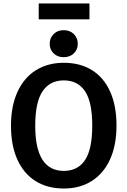

<svg xmlns="http://www.w3.org/2000/svg" viewBox="-20 -1066 731 1101"><path d="M648 -346Q648 -233 611 -152Q574 -71 506 -28Q438 15 346 15Q253 15 185 -27Q117 -69 80 -150Q43 -231 43 -345Q43 -457 80 -538.5Q117 -620 185.5 -663Q254 -706 346 -706Q439 -706 507 -664Q575 -622 611.5 -541Q648 -460 648 -346ZM182 -345Q182 -86 346 -86Q426 -86 467.5 -148Q509 -210 509 -346Q509 -481 467.5 -543Q426 -605 346 -605Q266 -605 224 -542.5Q182 -480 182 -345ZM426 -815Q426 -782 403.5 -760Q381 -738 345 -738Q310 -738 287.5 -760Q265 -782 265 -815Q265 -848 287.5 -870.5Q310 -893 345 -893Q381 -893 403.5 -870.5Q426 -848 426 -815ZM202 -955V-1046H493V-955Z"/></svg>

Font: Fira Sans Medium
Style: Regular
Weight: 500
Designer: bBox Type GmbH & Carrois Corporate GbR & Edenspiekermann AG
Foundry: bBox Type GmbH & Carrois Corporate GbR & Edenspiekermann AG
Version: Version 4.301